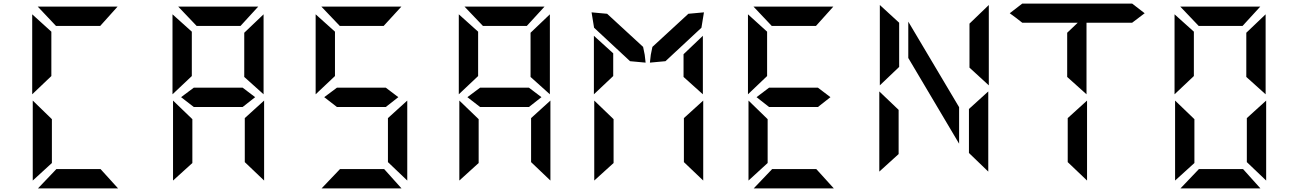

<svg xmlns="http://www.w3.org/2000/svg" viewBox="-20 -840 7240 1073"><path d="M192 213 295 105H542L640 213ZM163 -278 270 -174V71L163 169ZM191 -803H637L540 -695H293ZM160 -313V-760L267 -663V-415Z M947 -278 1055 -174V71L947 169ZM1456 169 1348 66V-180L1456 -278ZM1063 -242Q1028 -270 992 -297L1063 -350H1336L1406 -297L1336 -242ZM976 -803H1423L1324 -695H1079ZM944 -313V-760L1052 -663V-415ZM1453 -760V-313L1345 -410V-657Z M1777 213 1880 105H2127L2224 213ZM2256 169 2148 66V-180L2256 -278ZM1863 -242Q1828 -270 1792 -297L1863 -350H2136L2206 -297L2136 -242ZM1776 -803H2223L2124 -695H1879ZM1744 -313V-760L1852 -663V-415Z M2547 -278 2655 -174V71L2547 169ZM3056 169 2948 66V-180L3056 -278ZM2663 -242Q2628 -270 2592 -297L2663 -350H2936L3006 -297L2936 -242ZM2576 -803H3023L2924 -695H2679ZM2544 -313V-760L2652 -663V-415ZM3053 -760V-313L2945 -410V-657Z M3301 -278 3409 -174V71L3301 169ZM3910 169 3802 66V-180L3910 -278ZM3583 -534 3588 -490 3501 -498 3300 -685 3286 -771 3373 -763 3574 -578ZM3299 -313V-640L3407 -542V-415ZM3908 -640V-313L3800 -410V-537ZM3617 -534 3626 -578 3827 -763 3914 -771 3900 -685 3699 -498 3612 -490Z M4192 213 4295 105H4542L4640 213ZM4163 -278 4270 -174V71L4163 169ZM4278 -242Q4241 -271 4208 -297L4278 -350H4551L4621 -297L4551 -242ZM4191 -803H4637L4540 -695H4293ZM4160 -313V-760L4267 -663V-415Z M4897 -363V-812L5005 -713V-466ZM5506 -812V-363L5398 -462V-708ZM4894 -329 5002 -226V21L4894 119ZM5503 119 5395 15V-231L5503 -329ZM5056 -516V-719L5340 -241V-37Z M6055 169 5947 66V-180L6055 -278ZM5693 -713Q5658 -741 5623 -766L5693 -820H6307L6377 -766L6307 -713H6052V-313L5944 -410V-657L6003 -713Z M6577 213 6680 105H6927L7024 213ZM6547 -278 6655 -174V71L6547 169ZM7056 169 6948 66V-180L7056 -278ZM6576 -803H7023L6924 -695H6679ZM6544 -313V-760L6652 -663V-415ZM7053 -760V-313L6945 -410V-657Z"/></svg>

Font: Digital Numbers
Style: Regular
Weight: 400
Version: Version 001.102